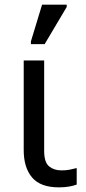

<svg xmlns="http://www.w3.org/2000/svg" viewBox="-20 -796 372 826"><path d="M233 10Q154 10 118 -32.5Q82 -75 82 -150V-536H170V-147Q170 -98 191 -80.5Q212 -63 244 -63Q264 -63 279.5 -66Q295 -69 310 -73V-2Q297 3 278 6.5Q259 10 233 10ZM113 -606V-618L161 -776H267V-766L172 -606Z"/></svg>

Font: Go Noto Kurrent-Regular
Style: Regular
Weight: 400
Designer: Monotype Design Team
Foundry: Monotype Imaging Inc.
Version: Version 2.012; ttfautohint (v1.8.4.7-5d5b)